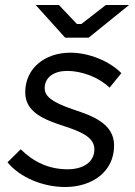

<svg xmlns="http://www.w3.org/2000/svg" viewBox="-20 -740 539 769"><path d="M241 9C350 9 437 -53 437 -157C437 -245 351 -276 272 -302C188 -331 159 -354 159 -387C159 -431 197 -456 249 -456C307 -456 375 -431 419 -389L466 -447C418 -496 335 -529 262 -529C160 -529 81 -467 81 -370C81 -289 160 -260 236 -235C300 -214 358 -192 358 -142C358 -90 312 -62 251 -62C177 -62 116 -90 63 -142L10 -90C60 -29 152 9 241 9ZM241 -589H335L497 -720H404L306 -644H288L216 -720H123Z"/></svg>

Font: Fixel Display
Style: Italic
Weight: 400
Italic angle: -10°
Designer: AlfaBravo + MacPaw
Foundry: Kyrylo Tkachov, Marchela Mozhyna, Serhii Makarenko, Maria Weinstein, Zakhar Kryvoshyya
Version: Version 1.210;Glyphs 3.2 (3217)